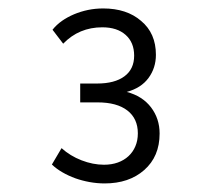

<svg xmlns="http://www.w3.org/2000/svg" viewBox="-20 -731 514 457"><path d="M229 -294.4Q211.4 -294.4 193.6 -297.6Q175.8 -300.8 159.4 -306.6Q143.1 -312.5 128.7 -320.8Q114.3 -329.1 103.5 -339.4L126.5 -378.4Q147 -359.9 174.1 -349.4Q201.2 -338.9 227.5 -338.9Q245.6 -338.9 260.5 -344.2Q275.4 -349.6 285.9 -359.4Q296.4 -369.1 302.2 -382.8Q308.1 -396.5 308.1 -413.6Q308.1 -448.7 283.2 -468Q258.3 -487.3 212.4 -487.3H170.9V-532.2H211.4Q252.9 -532.2 276.1 -549.3Q299.3 -566.4 299.3 -598.6Q299.3 -629.9 279.1 -647.9Q258.8 -666 223.6 -666Q168 -666 130.4 -627L105 -660.2Q114.3 -671.9 127.4 -681.2Q140.6 -690.4 156.2 -697Q171.9 -703.6 189.5 -707.3Q207 -710.9 225.6 -710.9Q281.7 -710.9 315.9 -681.2Q351.1 -651.9 351.1 -600.6Q351.1 -569.3 333.5 -545.4Q315.9 -521.5 281.7 -512.2Q318.8 -502.4 339.4 -475.6Q359.9 -448.7 359.9 -413.1Q359.9 -358.4 323.2 -326.2Q287.1 -294.4 229 -294.4Z"/></svg>

Font: Ride Light
Style: Regular
Weight: 300
Version: Version 3.000